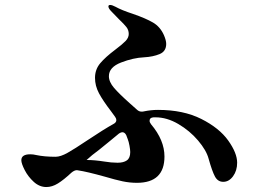

<svg xmlns="http://www.w3.org/2000/svg" viewBox="-20 -783 1040 774"><path d="M936 -127Q936 -95 919.5 -72.5Q903 -50 880 -50Q858 -50 846.5 -71.5Q835 -93 821 -143Q812 -177 778.5 -216.5Q745 -256 699 -283Q653 -310 607 -310H599Q583 -309 583 -296Q583 -290 589 -282Q643 -218 643 -152Q643 -46 532 -46Q503 -46 474.5 -52Q446 -58 402 -71Q330 -91 296 -96L290 -97Q280 -97 268 -87Q237 -58 213.5 -43.5Q190 -29 167 -29Q139 -29 116 -50Q93 -71 79.5 -97.5Q66 -124 66 -137Q66 -161 102 -161Q114 -161 126 -158Q159 -151 204 -151Q224 -151 252.5 -167Q281 -183 330 -216Q399 -262 437 -283Q449 -289 449 -299Q449 -305 444 -312L428 -334Q395 -377 379 -407Q363 -437 363 -469Q363 -503 384 -528Q405 -553 445 -583Q473 -604 486 -617.5Q499 -631 499 -646Q499 -662 489.5 -674Q480 -686 460 -705Q433 -733 427 -739Q417 -750 417 -757Q417 -763 424 -763Q432 -763 445 -756Q470 -742 516 -727Q568 -709 597 -692Q626 -675 641 -641Q650 -620 650 -606Q650 -576 623.5 -565Q597 -554 561 -552Q517 -550 468 -531Q419 -512 419 -476Q419 -453 439.5 -429Q460 -405 505 -365Q505 -365 532 -341Q540 -333 551 -333Q557 -333 560 -334Q589 -340 617 -340Q719 -340 791.5 -303.5Q864 -267 900 -216.5Q936 -166 936 -127ZM489 -238Q483 -250 473 -250Q468 -250 460 -245L420 -212Q374 -174 352 -158L329 -138H331Q361 -138 399 -132Q429 -127 454 -127Q478 -127 491.5 -136.5Q505 -146 505 -170Q505 -179 502 -195.5Q499 -212 495 -222Z"/></svg>

Font: Shippori Antique B1
Style: Regular
Weight: 400
Designer: FONTDASU
Foundry: FONTDASU / Google Inc. / but / Adobe
Version: Version 2.001